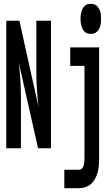

<svg xmlns="http://www.w3.org/2000/svg" viewBox="-20 -779 590 1009"><path d="M13 0V-670H82L155 -340L183 -217Q177 -263 174 -309.5Q171 -356 171 -402V-670H248V0H180L78 -453Q84 -407 87 -360.5Q90 -314 90 -268V0ZM457 -601Q448 -601 439.5 -603.5Q431 -606 424.5 -612.5Q418 -619 414 -627Q410 -635 407.5 -644Q405 -653 404 -662Q403 -671 403 -680Q403 -689 404 -698Q405 -707 407.5 -716Q410 -725 414 -733Q418 -741 424.5 -747.5Q431 -754 439.5 -756.5Q448 -759 457 -759Q466 -759 474.5 -756.5Q483 -754 489.5 -747.5Q496 -741 500.5 -733Q505 -725 507.5 -716Q510 -707 510.5 -698Q511 -689 511 -680Q511 -671 510.5 -662Q510 -653 507.5 -644Q505 -635 500.5 -627Q496 -619 489.5 -612.5Q483 -606 474.5 -603.5Q466 -601 457 -601ZM318 210V113H395Q401 113 406 110Q411 107 414.5 102Q418 97 419.5 91Q421 85 422 79Q423 73 423.5 67Q424 61 424 55V-433H349V-530H501V55Q501 73 499.5 90.5Q498 108 493.5 125.5Q489 143 480.5 159Q472 175 459.5 186.5Q447 198 430 204Q413 210 395 210Z"/></svg>

Font: Lode
Style: Bold
Weight: 700
Monospace: yes
Designer: Belleve Invis
Foundry: Belleve Invis
Version: Version 29.2.0; ttfautohint (v1.8.3)